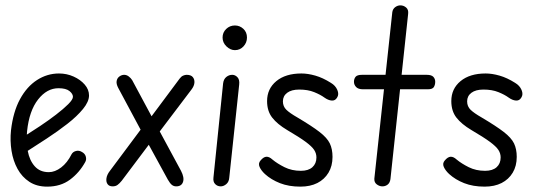

<svg xmlns="http://www.w3.org/2000/svg" viewBox="-20 -695 2019 716"><path d="M156 1Q117 1 89.5 -17Q62 -35 45.5 -65Q29 -95 23 -132.5Q17 -170 21 -209Q29 -278 54.5 -325Q80 -372 118 -396.5Q156 -421 200 -421Q229 -421 254.5 -409.5Q280 -398 296 -379.5Q312 -361 312 -339Q312 -316 289.5 -288.5Q267 -261 231 -233Q195 -205 154.5 -178.5Q114 -152 78 -129L71 -187Q98 -204 129.5 -225Q161 -246 189 -267.5Q217 -289 234.5 -306.5Q252 -324 252 -334Q252 -345 239 -355.5Q226 -366 198 -366Q155 -366 122 -324Q89 -282 81 -206Q77 -167 83.5 -132Q90 -97 109.5 -75Q129 -53 162 -53Q185 -53 208 -70.5Q231 -88 247 -120Q252 -129 263.5 -132Q275 -135 286 -128Q297 -122 300 -111Q303 -100 298 -91Q276 -51 241 -25Q206 1 156 1Z M400 0Q387 0 381 -8.5Q375 -17 377 -30.5Q379 -44 390 -58L522 -235L530 -241L650 -402Q656 -410 663 -413Q670 -416 676 -416Q692 -416 699 -407.5Q706 -399 705 -386.5Q704 -374 694 -361L563 -188L555 -182L434 -21Q426 -11 418.5 -5.5Q411 0 400 0ZM637 0Q628 0 621 -5.5Q614 -11 606 -25L519 -184L421 -367Q413 -382 415 -393Q417 -404 425.5 -410Q434 -416 443 -416Q452 -416 460 -410Q468 -404 473 -396L561 -232L655 -58Q668 -33 662.5 -16.5Q657 0 637 0Z M803 0Q791 0 782.5 -8.5Q774 -17 776 -33L812 -384Q814 -400 824 -408Q834 -416 846 -416Q857 -416 865.5 -407Q874 -398 872 -380L835 -33Q834 -17 824 -8.5Q814 0 803 0ZM856 -508Q839 -508 824.5 -522Q810 -536 810 -555Q810 -574 823.5 -587Q837 -600 856 -600Q874 -600 887.5 -587.5Q901 -575 901 -555Q901 -536 888 -522Q875 -508 856 -508Z M1100 1Q1057 1 1024 -12Q991 -25 968 -46Q954 -59 948 -72.5Q942 -86 952 -97Q963 -110 973.5 -110.5Q984 -111 996 -100Q1014 -85 1041 -71.5Q1068 -58 1102 -58Q1130 -58 1145 -71.5Q1160 -85 1160 -108Q1160 -123 1151.5 -136Q1143 -149 1120 -166Q1097 -183 1051 -210Q1014 -232 995 -256.5Q976 -281 976 -318Q976 -364 1010.5 -392.5Q1045 -421 1104 -421Q1128 -421 1156 -413Q1184 -405 1214 -386Q1231 -376 1238 -359.5Q1245 -343 1237 -331Q1230 -319 1217 -320Q1204 -321 1190 -331Q1175 -342 1151.5 -351.5Q1128 -361 1096 -361Q1067 -361 1051 -349Q1035 -337 1035 -317Q1035 -298 1048 -285.5Q1061 -273 1089 -257Q1143 -225 1171.5 -203Q1200 -181 1210 -160Q1220 -139 1220 -110Q1220 -76 1205 -51Q1190 -26 1163.5 -12.5Q1137 1 1100 1Z M1406 0Q1395 0 1385 -7.5Q1375 -15 1376 -29L1443 -650Q1445 -662 1454 -668.5Q1463 -675 1473 -675Q1485 -675 1494.5 -667Q1504 -659 1502 -643L1436 -27Q1434 -13 1425.5 -6.5Q1417 0 1406 0ZM1334 -362Q1316 -362 1308 -370.5Q1300 -379 1300 -390Q1300 -401 1306 -408.5Q1312 -416 1330 -416H1571Q1589 -416 1596 -408.5Q1603 -401 1603 -390Q1603 -379 1598 -370.5Q1593 -362 1575 -362Z M1787 1Q1744 1 1711 -12Q1678 -25 1655 -46Q1641 -59 1635 -72.5Q1629 -86 1639 -97Q1650 -110 1660.5 -110.5Q1671 -111 1683 -100Q1701 -85 1728 -71.5Q1755 -58 1789 -58Q1817 -58 1832 -71.5Q1847 -85 1847 -108Q1847 -123 1838.5 -136Q1830 -149 1807 -166Q1784 -183 1738 -210Q1701 -232 1682 -256.5Q1663 -281 1663 -318Q1663 -364 1697.5 -392.5Q1732 -421 1791 -421Q1815 -421 1843 -413Q1871 -405 1901 -386Q1918 -376 1925 -359.5Q1932 -343 1924 -331Q1917 -319 1904 -320Q1891 -321 1877 -331Q1862 -342 1838.5 -351.5Q1815 -361 1783 -361Q1754 -361 1738 -349Q1722 -337 1722 -317Q1722 -298 1735 -285.5Q1748 -273 1776 -257Q1830 -225 1858.5 -203Q1887 -181 1897 -160Q1907 -139 1907 -110Q1907 -76 1892 -51Q1877 -26 1850.5 -12.5Q1824 1 1787 1Z"/></svg>

Font: Edu SA Beginner
Style: Regular
Weight: 400
Designer: Tina and Corey Anderson
Foundry: Google for Education
Version: Version 1.003